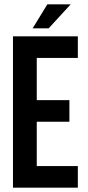

<svg xmlns="http://www.w3.org/2000/svg" viewBox="-20 -868 408 888"><path d="M150 -405H301V-305H150V-100H340V0H40V-700H340V-600H150ZM307 -848 205 -737H131L199 -848Z"/></svg>

Font: BebasNeueW01-Regular
Style: Regular
Weight: 400
Designer: Ryoichi Tsunekawa
Foundry: Ryoichi Tsunekawa
Version: Version 1.30